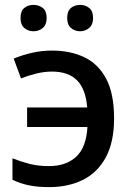

<svg xmlns="http://www.w3.org/2000/svg" viewBox="-20 -756 539 786"><path d="M181 10Q133 10 97.5 2.5Q62 -5 31 -20V-108Q63 -95 99.5 -85.5Q136 -76 180 -76Q250 -76 291.5 -114Q333 -152 338 -236H91V-316H337Q331 -391 295.5 -427Q260 -463 192 -463Q161 -463 127 -454.5Q93 -446 66 -435L36 -516Q66 -529 107.5 -539Q149 -549 193 -549Q267 -549 324.5 -522Q382 -495 414.5 -434Q447 -373 447 -271Q447 -175 413.5 -112.5Q380 -50 320 -20Q260 10 181 10ZM64 -682Q64 -711 79.5 -723.5Q95 -736 117 -736Q139 -736 155 -723.5Q171 -711 171 -682Q171 -655 155 -641.5Q139 -628 117 -628Q95 -628 79.5 -641.5Q64 -655 64 -682ZM255 -682Q255 -711 270.5 -723.5Q286 -736 308 -736Q329 -736 345 -723.5Q361 -711 361 -682Q361 -655 345 -641.5Q329 -628 308 -628Q286 -628 270.5 -641.5Q255 -655 255 -682Z"/></svg>

Font: Noto Sans Medium
Style: Regular
Weight: 500
Designer: Monotype Design Team
Foundry: Monotype Imaging Inc.
Version: Version 2.007